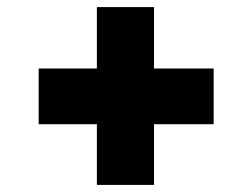

<svg xmlns="http://www.w3.org/2000/svg" viewBox="-20 -611 710 541"><path d="M253 -90V-591H414V-90ZM89 -261V-418H582V-261Z"/></svg>

Font: Gabarito ExtraBold
Style: Regular
Weight: 800
Designer: Leandro Assis / Alvaro Franca / Felipe Casaprima
Foundry: Naipe Foundry
Version: Version 1.000